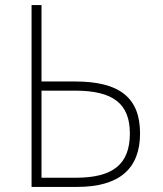

<svg xmlns="http://www.w3.org/2000/svg" viewBox="-20 -734 640 754"><path d="M104 0H283C447 0 530 -70 530 -210C530 -350 450 -414 275 -414H143V-714H104ZM143 -36V-378H275C424 -378 490 -327 490 -210C490 -89 424 -36 277 -36Z"/></svg>

Font: Noto Sans Mono ExtraLight
Style: Regular
Weight: 200
Designer: Monotype Design Team
Foundry: Monotype Imaging Inc.
Version: Version 2.014